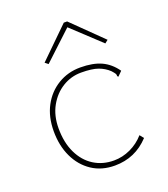

<svg xmlns="http://www.w3.org/2000/svg" viewBox="-128 -764 755 865"><g transform="rotate(-20 250.0 -331.0)"><path d="M275 11Q212 11 165.5 -20Q119 -51 93.5 -105Q68 -159 68 -228Q68 -297 95.5 -348.5Q123 -400 171 -429Q219 -458 278 -458Q339 -458 379 -439.5Q419 -421 447 -381L426 -360L421 -365Q423 -370 419.5 -376Q416 -382 405 -394Q384 -414 355 -424.5Q326 -435 274 -435Q226 -435 185 -410Q144 -385 118.5 -339.5Q93 -294 93 -233Q93 -165 117 -115Q141 -65 183 -38.5Q225 -12 279 -12Q320 -12 358.5 -30Q397 -48 425 -80L440 -61Q373 11 275 11ZM150 -521 135 -533 278 -673H294L437 -533L422 -521L286 -648Z"/></g></svg>

Font: Inconsolata ExtraLight
Style: Regular
Weight: 200
Monospace: yes
Designer: Raph Levien, Cyreal, Brenton Simpson
Foundry: Raph Levien, Cyreal, Google
Version: Version 3.001; ttfautohint (v1.8.2.53-6de2)